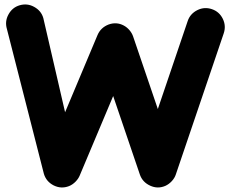

<svg xmlns="http://www.w3.org/2000/svg" viewBox="-20 -762 1010 844"><path d="M66.4 -738.8C44.4 -732.4 28.3 -718.8 17.1 -698.2C5.9 -677.7 3.9 -656.7 10.3 -634.8L172.9 2C179.7 24.9 194.3 42 216.3 53.2C238.3 64 260.7 64.9 283.2 56.2C304.7 47.9 322.8 27.8 330.1 10.3L477.5 -339.8L594.7 4.9C602.5 27.8 617.7 43.9 640.1 54.2C662.6 64.5 684.6 64.5 706.5 55.2C728.5 45.4 746.6 24.9 752.9 4.9L963.4 -615.2C970.7 -636.7 969.7 -658.2 959.5 -679.2C949.2 -700.2 933.1 -714.4 911.6 -721.7C890.1 -729 869.1 -728 848.1 -717.8C827.1 -707.5 812.5 -691.4 805.2 -669.9L673.8 -282.7L564.9 -602.5C558.6 -620.6 543.5 -639.6 523.9 -649.9C502.9 -661.1 480.5 -662.6 457.5 -654.3C434.6 -645.5 418 -629.9 408.7 -607.9L266.1 -268.6L170.4 -682.6C164.1 -704.6 150.4 -720.7 129.9 -731.9C109.4 -743.2 88.4 -745.1 66.4 -738.8Z"/></svg>

Font: Mikhak Black
Style: Regular
Weight: 900
Designer: Amin Abedi
Version: Version 3.2